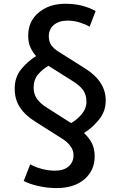

<svg xmlns="http://www.w3.org/2000/svg" viewBox="-20 -755 628 1001"><path d="M531.2 -230.5Q531.2 -282.2 503.9 -323.2Q477.5 -364.3 424.8 -397.5Q378.9 -425.8 287.1 -484.4Q262.7 -499 248 -518.6Q234.4 -539.1 234.4 -565.4Q234.4 -602.5 260.7 -625Q288.1 -647.5 332 -647.5Q366.2 -647.5 396.5 -637.7Q426.8 -627.9 447.3 -616.2Q458 -642.6 478.5 -697.3Q450.2 -713.9 410.2 -724.6Q370.1 -735.4 321.3 -735.4Q236.3 -735.4 181.6 -689.5Q127 -644.5 127 -568.4Q127 -533.2 138.7 -507.8Q150.4 -482.4 168 -462.9Q125 -435.5 90.8 -394.5Q56.6 -353.5 56.6 -293Q56.6 -236.3 84 -195.3Q111.3 -153.3 165 -120.1Q211.9 -89.8 306.6 -30.3Q333 -13.7 347.7 7.8Q363.3 28.3 363.3 54.7Q363.3 90.8 336.9 113.3Q311.5 134.8 265.6 134.8Q233.4 134.8 196.3 125Q160.2 115.2 137.7 101.6Q127 130.9 103.5 188.5Q132.8 204.1 179.7 214.8Q226.6 225.6 275.4 225.6Q366.2 225.6 419.9 179.7Q473.6 133.8 473.6 60.5Q473.6 21.5 459 -8.8Q443.4 -38.1 418 -61.5Q459 -86.9 495.1 -129.9Q531.2 -173.8 531.2 -230.5ZM430.7 -223.6Q430.7 -189.5 406.2 -160.2Q381.8 -130.9 350.6 -113.3Q306.6 -140.6 218.8 -197.3Q191.4 -214.8 172.9 -239.3Q155.3 -264.6 155.3 -297.9Q155.3 -339.8 178.7 -367.2Q202.1 -394.5 232.4 -412.1Q275.4 -384.8 362.3 -330.1Q396.5 -308.6 414.1 -284.2Q430.7 -258.8 430.7 -223.6Z"/></svg>

Font: DaxlinePro-Medium
Style: Medium
Weight: 400
Designer: Hans Reichel
Version: Version 7.502; 2006